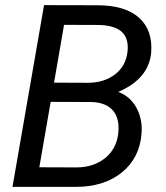

<svg xmlns="http://www.w3.org/2000/svg" viewBox="-20 -731 649 751"><path d="M28.8 0ZM28.8 0 152.3 -710.9 360.8 -710.4Q469.7 -710.4 523.9 -661.6Q578.1 -612.8 571.3 -525.4Q562.5 -423.3 442.9 -371.6Q490.7 -353 514.4 -308.1Q538.1 -263.2 533.7 -209Q526.4 -112.8 456.5 -56.4Q386.7 0 275.9 0ZM178.2 -332.5 133.8 -76.7 278.8 -76.2Q345.2 -76.2 390.1 -111.8Q435.1 -147.5 442.4 -208Q449.2 -265.6 422.4 -297.9Q395.5 -330.1 337.9 -332ZM191.4 -407.7 323.7 -407.2Q385.7 -407.2 428.5 -439Q471.2 -470.7 478.5 -526.4Q484.9 -578.1 458.3 -604.5Q431.6 -630.9 370.1 -633.3L230.5 -633.8Z"/></svg>

Font: Roboto
Style: Italic
Weight: 400
Italic angle: -12°
Designer: Google
Version: Version 2.134; 2016; ttfautohint (v1.6)